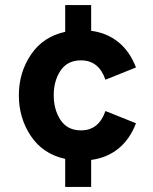

<svg xmlns="http://www.w3.org/2000/svg" viewBox="-20 -621 600 754"><path d="M236 3Q149 -16 101.5 -86.5Q54 -157 54 -247Q54 -336 101.5 -406.5Q149 -477 236 -496V-601H338V-500Q400 -492 445 -455.5Q490 -419 514 -356L394 -308Q368 -384 298 -384Q245 -384 218 -344Q191 -304 191 -247Q191 -190 218 -149.5Q245 -109 298 -109Q368 -109 394 -185L514 -137Q490 -74 445 -37.5Q400 -1 338 7V113H236Z"/></svg>

Font: Hanken Grotesk ExtraBold
Style: Regular
Weight: 800
Designer: Alfredo Marco Pradil
Foundry: Hanken Design Co.
Version: Version 3.014